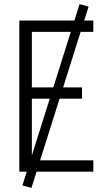

<svg xmlns="http://www.w3.org/2000/svg" viewBox="-20 -835 540 934"><path d="M74 0V-735H434V-680H135V-410H379V-355H135V-55H434V0ZM133 79 89 67 367 -815 411 -803Z"/></svg>

Font: Iosevka Curly Light
Style: Regular
Weight: 300
Monospace: yes
Designer: Belleve Invis
Foundry: Belleve Invis
Version: Version 22.1.2; ttfautohint (v1.8.4)